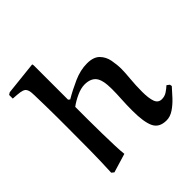

<svg xmlns="http://www.w3.org/2000/svg" viewBox="-204 -845 1003 1003"><g transform="rotate(-45 297.0 -344.0)"><path d="M180.2 -379.9Q180.2 -335.9 180.2 -284.4Q180.2 -232.9 181.2 -182.4Q182.1 -131.8 183.6 -90.3Q185.1 -48.8 188 -24.9L83 6.8L69.8 -3.9Q73.7 -84 74.5 -164.6Q75.2 -245.1 75.2 -325.2Q75.2 -360.4 75.2 -405.3Q75.2 -450.2 74.2 -493.7Q73.2 -537.1 72.5 -567.6Q71.8 -598.1 69.8 -604Q65.9 -620.1 57.4 -627Q48.8 -633.8 31.5 -636.5Q14.2 -639.2 -20 -641.1V-668L-7.8 -675.8L178.2 -695.8L180.2 -686V-433.1L189 -425.8Q232.9 -451.7 283.9 -474.4Q335 -497.1 383.8 -497.1Q431.6 -497.1 454.8 -473.6Q478 -450.2 484.6 -415.5Q491.2 -380.9 491.2 -348.1Q491.2 -324.2 487.1 -280Q482.9 -235.8 482.9 -188Q482.9 -141.1 492.4 -114.5Q502 -87.9 528.8 -87.9Q549.8 -87.9 566.4 -98.9Q583 -109.9 597.2 -123L611.8 -111.8L613.8 -100.1Q594.7 -78.1 571.3 -53Q547.9 -27.8 521.5 -10Q495.1 7.8 467.8 7.8Q414.6 7.8 395.8 -31Q377 -69.8 377 -154.8Q377 -199.7 379.4 -237.8Q381.8 -275.9 381.8 -310.1Q381.8 -377.9 361.3 -403.1Q340.8 -428.2 296.9 -428.2Q270 -428.2 237.1 -413.1Q204.1 -397.9 180.2 -379.9Z"/></g></svg>

Font: Aref Ruqaa
Style: Bold
Weight: 700
Designer: Abdullah Aref
Version: Version 1.002